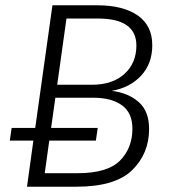

<svg xmlns="http://www.w3.org/2000/svg" viewBox="-20 -705 643 725"><path d="M543 -218Q543 -125 479 -62.5Q415 0 269 0H82L106 -174H17L24 -222H113L178 -685H348Q444 -685 499.5 -647Q555 -609 555 -534Q555 -465 513 -419.5Q471 -374 402 -362Q465 -354 504 -319.5Q543 -285 543 -218ZM231 -635 196 -385H327Q405 -385 450 -426Q495 -467 495 -533Q495 -635 350 -635ZM480 -219Q480 -279 440.5 -307.5Q401 -336 332 -336H189L173 -222H349L342 -174H166L149 -51H273Q386 -51 433 -98.5Q480 -146 480 -219Z"/></svg>

Font: FiraGO Light
Style: Italic
Weight: 300
Italic angle: -8°
Designer: bBox Type GmbH
Foundry: bBox Type GmbH
Version: Version 1.001